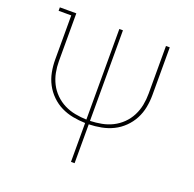

<svg xmlns="http://www.w3.org/2000/svg" viewBox="-129 -652 1007 998"><g transform="rotate(20 375.0 -152.5)"><path d="M365 215V0Q330 -1 296 -7.5Q262 -14 231.5 -29Q201 -44 176 -68.5Q151 -93 135 -123.5Q119 -154 112.5 -188Q106 -222 106 -256V-501H36V-520H127V-256Q127 -224 133 -193Q139 -162 153.5 -133.5Q168 -105 191 -82.5Q214 -60 242 -46Q270 -32 301.5 -26Q333 -20 365 -19V-520H385V-19Q417 -20 448.5 -26Q480 -32 508 -46Q536 -60 559 -82.5Q582 -105 596.5 -133.5Q611 -162 617 -193Q623 -224 623 -256V-520H644V-256Q644 -222 637.5 -188Q631 -154 615 -123.5Q599 -93 574 -68.5Q549 -44 518.5 -29Q488 -14 454 -7.5Q420 -1 385 0V215Z"/></g></svg>

Font: Iosevka Etoile Thin
Style: Regular
Weight: 100
Designer: Belleve Invis
Foundry: Belleve Invis
Version: Version 22.1.2; ttfautohint (v1.8.4)